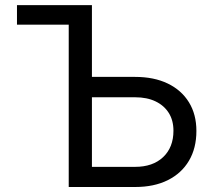

<svg xmlns="http://www.w3.org/2000/svg" viewBox="-20 -748 856 768"><path d="M47.9 -649.4V-727.5H270.5V-649.4ZM322.8 -440.4H520.5Q595.7 -440.4 650.6 -414.1Q705.6 -387.7 735.6 -339.1Q765.6 -290.5 765.6 -224.1Q765.6 -155.3 735.8 -105Q706.1 -54.7 651.1 -27.3Q596.2 0 520.5 0H254.9V-727.5H347.7V-80.6H520.5Q591.3 -80.6 632.6 -119.6Q673.8 -158.7 673.8 -225.1Q673.8 -266.6 655 -296.4Q636.2 -326.2 602.1 -342.5Q567.9 -358.9 520.5 -358.9H322.8Z"/></svg>

Font: Inter Variable
Style: Regular
Weight: 400
Designer: Rasmus Andersson
Foundry: rsms
Version: Version 4.001;git-9221beed3